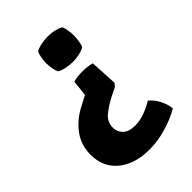

<svg xmlns="http://www.w3.org/2000/svg" viewBox="-176 -637 723 723"><g transform="rotate(-45 185.0 -276.0)"><path d="M213.5 -427.5Q196.5 -427.5 178.8 -431.2Q161 -435 149.5 -442Q145 -450.5 142.2 -466.5Q139.5 -482.5 139.5 -495.5Q139.5 -508 142.2 -523.8Q145 -539.5 149.5 -548Q161 -555 178.8 -558.8Q196.5 -562.5 213.5 -562.5Q253 -562.5 278 -548Q282.5 -540 285 -524.2Q287.5 -508.5 287.5 -495.5Q287.5 -483 285 -466.8Q282.5 -450.5 278 -442Q253 -427.5 213.5 -427.5ZM356.5 -37.5Q322.5 -17.5 276.5 -3.8Q230.5 10 185 10Q107.5 10 60.8 -28.5Q14 -67 14 -133Q14 -184 41.8 -222.2Q69.5 -260.5 115.5 -285L158.5 -307.5L165.5 -371Q177 -374.5 189.2 -375.8Q201.5 -377 213 -377Q224.5 -377 237.8 -375.8Q251 -374.5 263.5 -371L269.5 -261.5L259.5 -249L221 -230Q193.5 -215.5 169.5 -196.2Q145.5 -177 145.5 -145.5Q145.5 -123.5 161.5 -107.8Q177.5 -92 210.5 -92Q237 -92 264 -102.2Q291 -112.5 310.5 -125Q328 -112 341.5 -86.5Q355 -61 356.5 -37.5Z"/></g></svg>

Font: Signika SC SemiBold
Style: Regular
Weight: 600
Designer: Anna Giedryś
Foundry: Anna Giedryś
Version: Version 2.000; ttfautohint (v1.8.3) -l 8 -r 50 -G 200 -x 9 -